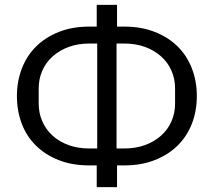

<svg xmlns="http://www.w3.org/2000/svg" viewBox="-20 -745 884 794"><path d="M380 -61H349Q278 -61 222.5 -83Q167 -105 128.5 -143Q90 -181 70 -233.5Q50 -286 50 -348Q50 -409 70.5 -462Q91 -515 129.5 -553Q168 -591 223.5 -613Q279 -635 350 -635H380V-725H464V-635H494Q564 -635 620 -613Q676 -591 714.5 -553Q753 -515 773.5 -462Q794 -409 794 -348Q794 -286 773.5 -233.5Q753 -181 714.5 -143Q676 -105 620 -83Q564 -61 494 -61H464V29H380ZM382 -131V-565H350Q303 -565 264.5 -551Q226 -537 198 -512Q170 -487 155 -453Q140 -419 140 -379V-317Q140 -277 155 -243Q170 -209 197.5 -184Q225 -159 263.5 -145Q302 -131 349 -131ZM494 -131Q541 -131 579.5 -145Q618 -159 646 -184Q674 -209 689 -243Q704 -277 704 -317V-379Q704 -419 689 -453Q674 -487 646 -512Q618 -537 579.5 -551Q541 -565 494 -565H462V-131Z"/></svg>

Font: Aneliza
Style: Regular
Weight: 400
Designer: Mike Abbink, Paul van der Laan, Pieter van Rosmalen
Foundry: Bold Monday
Version: Version 3.001;September 8, 2019;FontCreator 11.5.0.2425 64-b